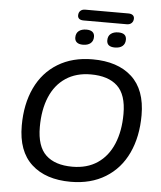

<svg xmlns="http://www.w3.org/2000/svg" viewBox="-62 -1004 896 1067"><g transform="rotate(5 386.0 -471.0)"><path d="M74.5 -278.3Q74.5 -398.3 117.1 -488.8Q159.7 -579.4 241.4 -629.3Q323 -679.3 435.3 -679.3Q575.3 -679.3 654.1 -607.4Q732.8 -535.6 732.8 -393.4Q732.8 -273.4 690.2 -182.3Q647.6 -91.2 565.9 -41Q484.3 9.3 372 9.3Q232.6 9.3 153.6 -63.1Q74.5 -135.4 74.5 -278.3ZM632.1 -392.1Q632.1 -499.6 581 -547.3Q530 -595 432.3 -595Q351 -595 292.9 -556.4Q234.8 -517.8 205 -446.8Q175.2 -375.7 175.2 -279.5Q175.2 -171.4 226.3 -123.2Q277.3 -75 374 -75Q456.3 -75 514 -113.9Q571.8 -152.8 601.9 -224.5Q632.1 -296.3 632.1 -392.1ZM333.1 -915.5Q333.1 -931.8 342.9 -941.2Q352.6 -950.7 369.9 -950.7H610Q626.3 -950.7 634.9 -944Q643.6 -937.3 643.6 -925.3Q643.6 -909.6 633.8 -899.9Q624 -890.1 606.8 -890.1H366Q349.8 -890.1 341.4 -896.8Q333.1 -903.5 333.1 -915.5ZM328.2 -791.9Q328.2 -815.9 343.8 -828.4Q359.5 -840.9 386.3 -840.9Q408.4 -840.9 420 -831.7Q431.5 -822.5 431.5 -804.5Q431.5 -781.1 416.2 -768.3Q400.9 -755.5 373.5 -755.5Q351.3 -755.5 339.8 -765Q328.2 -774.5 328.2 -791.9ZM506.7 -791.9Q506.7 -815.9 522.4 -828.4Q538 -840.9 564.8 -840.9Q609.5 -840.9 609.5 -804.5Q609.5 -781.1 594.4 -768.3Q579.4 -755.5 552 -755.5Q506.7 -755.5 506.7 -791.9Z"/></g></svg>

Font: SN Pro Thin
Style: Italic
Weight: 200
Italic angle: -9°
Designer: Tobias Whetton
Foundry: Supernotes
Version: Version 1.003;Glyphs 3.3 (3324)